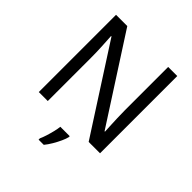

<svg xmlns="http://www.w3.org/2000/svg" viewBox="-248 -874 1255 1255"><g transform="rotate(45 380.0 -246.5)"><path d="M663 0H558L176 -593H172Q174 -558 177 -506Q180 -454 180 -399V0H97V-714H201L582 -123H586Q585 -139 583.5 -171Q582 -203 580.5 -241Q579 -279 579 -311V-714H663ZM444 61V70Q440 88 427.5 115.5Q415 143 398.5 171Q382 199 364 221H316V209Q324 192 332.5 165.5Q341 139 348 110.5Q355 82 357 61Z"/></g></svg>

Font: Noto Sans IKEA
Style: Regular
Weight: 400
Designer: Monotype Design Team
Foundry: Monotype Imaging Inc.
Version: Version 2.001